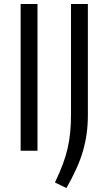

<svg xmlns="http://www.w3.org/2000/svg" viewBox="-20 -760 544 968"><path d="M84 -740H169V0H84ZM257 160Q281 110 296.5 68.5Q312 27 321 -12.5Q330 -52 334 -93.5Q338 -135 338 -186V-740H423V-180Q423 -131 417 -87Q411 -43 398.5 0.5Q386 44 365.5 89.5Q345 135 315 188Z"/></svg>

Font: Encode Sans Narrow
Style: Regular
Weight: 400
Designer: Pablo Impallari, Andres Torresi
Foundry: Pablo Impallari, Andres Torresi
Version: Version 1.000; ttfautohint (v1.00) -l 8 -r 50 -G 200 -x 14 -